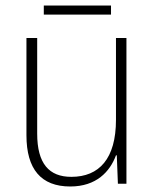

<svg xmlns="http://www.w3.org/2000/svg" viewBox="-20 -667 562 697"><path d="M383 -647H139V-614H383ZM439 -529H401V-232C401 -91 340 -25 239 -25C158 -25 115 -73 115 -182V-529H76V-176C76 -53 129 10 235 10C330 10 379 -44 401 -103H404L408 0H439Z"/></svg>

Font: Noto Sans Devanagari SemiCondensed ExtraLight
Style: Regular
Weight: 200
Width: 4
Designer: Jelle Bosma - Monotype Design Team
Foundry: Monotype Imaging Inc.
Version: Version 2.004